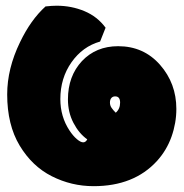

<svg xmlns="http://www.w3.org/2000/svg" viewBox="-20 -659 636 665"><path d="M282.2 -176.3Q276.9 -166 268.1 -166Q259.3 -166 246.1 -177.2Q232.9 -188.5 220.7 -207Q189 -254.9 189 -315.9Q189 -388.2 227.5 -443.1Q266.1 -498 326.7 -515.1L345.7 -563Q317.4 -601.6 272.5 -620.4Q227.5 -639.2 176.3 -639.2Q159.7 -639.2 137.7 -636.7Q86.4 -590.3 49.3 -512.7Q4.9 -421.4 4.9 -332Q4.9 -226.6 48.1 -154.8Q91.3 -83 159.4 -48.6Q227.5 -14.2 304.2 -14.2Q443.8 -14.2 523.4 -101.1Q557.1 -138.2 574 -185.5Q590.8 -232.9 590.8 -281.7Q590.8 -370.1 534.2 -434.6Q477.5 -499 389.2 -499Q312.5 -499 263.7 -447.3Q215.3 -395 215.3 -314.9Q215.3 -270 234.4 -233.4Q253.4 -196.8 282.2 -176.3ZM380.9 -268.6Q372.1 -277.3 366.5 -285.4Q360.8 -293.5 360.8 -303.7Q360.8 -314 365.7 -319.6Q370.6 -325.2 378.9 -325.2Q396 -325.2 396 -303.5Q396 -281.7 380.9 -268.6Z"/></svg>

Font: Friends & Family
Style: Regular
Weight: 400
Designer: Sarang Kulkarni, Maithili Shingre, Noopur Datye
Foundry: Ek Type
Version: Version 1.000;hotconv 1.0.117;makeotfexe 2.5.65602